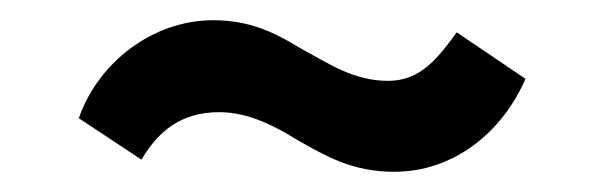

<svg xmlns="http://www.w3.org/2000/svg" viewBox="-20 -387 597 190"><path d="M370 -217C429 -217 477 -256 500 -309L432 -355C413 -329 396 -307 364 -307C329 -307 304 -325 276 -340C253 -354 228 -367 191 -367C131 -367 77 -325 58 -270L120 -229C137 -258 160 -276 197 -276C227 -276 254 -261 275 -248C302 -233 328 -217 370 -217Z"/></svg>

Font: Vanilla Cream DemiBold
Style: Regular
Weight: 600
Designer: Jeremy Tribby, Jinavaṁso
Foundry: Tribby Type
Version: Version 1.422;Glyphs 3.1.2 (3151)